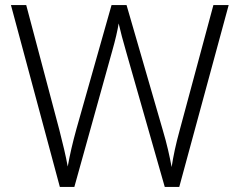

<svg xmlns="http://www.w3.org/2000/svg" viewBox="-20 -734 940 754"><path d="M878 -714H818L686 -224C670 -166 661 -123 654 -78C646 -121 636 -167 619 -224L477 -714H418L280 -227C265 -173 254 -125 246 -80C238 -124 227 -169 213 -224L83 -714H23L215 0H272L421 -535C433 -577 442 -616 446 -642C452 -615 463 -573 477 -525L627 0H684Z"/></svg>

Font: Noto Sans Myanmar UI Light
Style: Regular
Weight: 300
Designer: Monotype Design Team
Foundry: Monotype Imaging Inc.
Version: Version 2.103